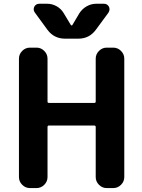

<svg xmlns="http://www.w3.org/2000/svg" viewBox="-20 -1004 744 1004"><path d="M228.5 -472.7Q228.5 -465.8 236.3 -465.8H472.7Q480.5 -465.8 480.5 -472.7V-697.3Q480.5 -720.7 497.6 -737.8Q514.6 -754.9 538.1 -754.9H572.3Q595.7 -754.9 612.8 -737.8Q629.9 -720.7 629.9 -697.3V-78.1Q629.9 -54.7 612.8 -37.6Q595.7 -20.5 572.3 -20.5H538.1Q514.6 -20.5 497.6 -37.6Q480.5 -54.7 480.5 -78.1V-339.8Q480.5 -347.7 472.7 -347.7H236.3Q228.5 -347.7 228.5 -339.8V-78.1Q228.5 -54.7 211.4 -37.6Q194.3 -20.5 170.9 -20.5H136.7Q113.3 -20.5 96.2 -37.6Q79.1 -54.7 79.1 -78.1V-697.3Q79.1 -720.7 96.2 -737.8Q113.3 -754.9 136.7 -754.9H170.9Q194.3 -754.9 211.4 -737.8Q228.5 -720.7 228.5 -697.3ZM350.6 -873Q351.6 -871.1 354.5 -871.1Q357.4 -871.1 358.4 -873L395.5 -935.5Q410.2 -958 433.6 -971.2Q457 -984.4 483.4 -984.4H523.4Q541 -984.4 549.8 -968.8Q552.7 -961.9 552.7 -955.1Q552.7 -946.3 546.9 -937.5L481.4 -848.6Q447.3 -801.8 389.6 -801.8H320.3Q262.7 -801.8 228.5 -847.7L162.1 -938.5Q156.2 -946.3 156.2 -955.1Q156.2 -961.9 159.2 -968.8Q168 -984.4 185.5 -984.4H226.6Q252.9 -984.4 276.4 -971.2Q299.8 -958 313.5 -934.6Z"/></svg>

Font: Gen Jyuu Gothic P Bold
Style: Bold
Weight: 700
Designer: [Source Han Sans]
Ryoko NISHIZUKA  (kana & ideographs); Paul D. Hunt (Latin, Greek & Cyrillic); Wenlong ZHANG  (bopomofo
Version: Version 1.002.20150607